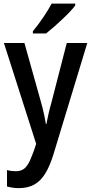

<svg xmlns="http://www.w3.org/2000/svg" viewBox="-20 -771 490 1032"><path d="M80.6 240.2Q49.8 240.2 17.6 231.4V143.1Q29.3 146.5 42 147.9Q54.7 149.4 64.9 149.4Q97.2 149.4 115.7 130.6Q134.3 111.8 147.9 75.2Q152.8 63 158.9 47.6Q165 32.2 174.3 2L1 -540H111.3L198.7 -228Q203.6 -212.4 208.7 -191.2Q213.9 -169.9 218.8 -147.2Q223.6 -124.5 226.6 -104.5H229.5Q232.4 -119.1 235.1 -132.3Q237.8 -145.5 240.7 -158.7Q243.7 -171.9 247.3 -186.3Q251 -200.7 255.9 -217.8L338.9 -540H449.2L266.6 61Q247.6 122.1 223.1 161.9Q198.7 201.7 164.3 220.9Q129.9 240.2 80.6 240.2ZM156.7 -591.3V-603Q171.4 -620.6 186.3 -640.9Q201.2 -661.1 214.8 -681.2Q228.5 -701.2 239.3 -719.5Q250 -737.8 257.3 -751.5H384.3V-741.7Q375 -728.5 357.4 -709.7Q339.8 -690.9 317.6 -669.9Q295.4 -648.9 272.2 -628.4Q249 -607.9 228 -591.3Z"/></svg>

Font: Open Sans
Style: Regular
Weight: 600
Width: 3
Foundry: Ascender Corporation
Version: Version 1.000